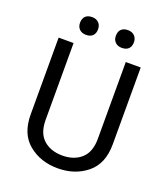

<svg xmlns="http://www.w3.org/2000/svg" viewBox="-161 -1004 987 1131"><g transform="rotate(20 333.0 -438.5)"><path d="M75.7 -229.5V-710.9H169.4V-229.5Q169.4 -146.5 214.6 -106Q259.8 -65.4 333 -65.4Q406.2 -65.4 451.4 -106Q496.6 -146.5 496.6 -229.5V-710.9H590.3V-229.5Q590.3 -107.4 515.4 -46.4Q440.4 14.6 333 14.6Q225.6 14.6 150.6 -46.4Q75.7 -107.4 75.7 -229.5ZM164.1 -836.4Q164.1 -863.3 178.7 -877.7Q193.4 -892.1 220.7 -892.1Q246.6 -892.1 262 -876.7Q277.3 -861.3 277.3 -836.4Q277.3 -810.1 262.9 -795.7Q248.5 -781.2 220.7 -781.2Q194.8 -781.2 179.4 -796.4Q164.1 -811.5 164.1 -836.4ZM388.7 -836.4Q388.7 -863.3 403.3 -877.7Q418 -892.1 445.3 -892.1Q471.2 -892.1 486.6 -876.7Q502 -861.3 502 -836.4Q502 -810.1 487.5 -795.7Q473.1 -781.2 445.3 -781.2Q419.4 -781.2 404.1 -796.4Q388.7 -811.5 388.7 -836.4Z"/></g></svg>

Font: RobotoFlex
Style: Regular
Weight: 400
Designer: Berlow after Robertson
Foundry: Google
Version: Version 2.136